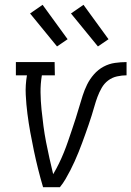

<svg xmlns="http://www.w3.org/2000/svg" viewBox="-20 -778 546 798"><path d="M159 0Q148 -37 138.5 -75Q129 -113 121 -151Q113 -189 106 -227.5Q99 -266 94 -305Q89 -344 87 -384Q85 -424 92 -465H46V-520H207L208 -465H154Q148 -429 148.5 -393.5Q149 -358 152.5 -323.5Q156 -289 160.5 -255Q165 -221 171.5 -187.5Q178 -154 185.5 -120.5Q193 -87 201 -54Q214 -76 225 -98.5Q236 -121 245.5 -144.5Q255 -168 263 -191.5Q271 -215 279 -238.5Q287 -262 294.5 -285.5Q302 -309 309 -333Q316 -357 323.5 -380.5Q331 -404 342 -426.5Q353 -449 370.5 -469Q388 -489 410.5 -501Q433 -513 457.5 -516.5Q482 -520 506 -520V-465Q487 -465 466.5 -460.5Q446 -456 429.5 -443.5Q413 -431 402.5 -412.5Q392 -394 385 -375Q378 -356 372.5 -336.5Q367 -317 361 -298Q355 -279 348.5 -260Q342 -241 335 -221.5Q328 -202 321 -183Q314 -164 306.5 -145.5Q299 -127 290.5 -108Q282 -89 272.5 -70.5Q263 -52 252.5 -34Q242 -16 229 0ZM387 -585 275 -722 327 -758 431 -615ZM217 -585 105 -722 157 -758 261 -615Z"/></svg>

Font: Iosevka Curly Slab Light
Style: Italic
Weight: 300
Italic angle: -9°
Monospace: yes
Designer: Belleve Invis
Foundry: Belleve Invis
Version: Version 22.1.2; ttfautohint (v1.8.4)